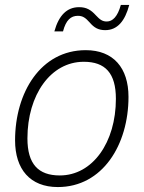

<svg xmlns="http://www.w3.org/2000/svg" viewBox="-20 -745 581 777"><path d="M406 -623C455 -623 486 -660 503 -725H469C456 -678 436 -658 412 -658C394 -658 384 -666 368 -683C348 -705 330 -716 300 -716C251 -716 218 -683 200 -618H235C247 -664 267 -681 295 -681C315 -681 326 -673 343 -654C361 -633 378 -623 406 -623ZM214 12C395 12 500 -159 500 -353C500 -470 439 -542 327 -542C145 -542 41 -371 41 -177C41 -60 102 12 214 12ZM222 -35C135 -35 91 -81 91 -185C91 -361 185 -495 319 -495C406 -495 449 -449 449 -345C449 -169 355 -35 222 -35Z"/></svg>

Font: Geist ExtraLight
Style: Italic
Weight: 200
Italic angle: -12°
Designer: Basement.studio, Andrés Briganti, Mateo Zaragoza
Foundry: Basement.studio, Vercel, Andrés Briganti, Guido Ferreyra, Mateo Zaragoza
Version: Version 1.500